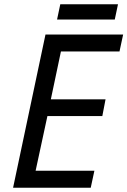

<svg xmlns="http://www.w3.org/2000/svg" viewBox="-20 -875 594 895"><path d="M403 0 420 -79H146L201 -334H457L472 -412H217L264 -635H537L554 -714H192L41 0ZM515 -784 530 -855H261L246 -784Z"/></svg>

Font: BC Sans
Style: Italic
Weight: 400
Italic angle: -12°
Designer: Monotype Design Team
Designer: Province of B.C.
Foundry: Monotype Imaging Inc.
Version: Version 2.000;GOOG;noto-source:20170915:90ef993387c0